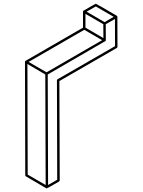

<svg xmlns="http://www.w3.org/2000/svg" viewBox="-20 -944 772 1039"><path d="M233.4 75.2H231.4Q231 74.7 230 74.7L120.1 10.3Q116.7 8.3 116.7 4.9L115.2 -609.4Q115.2 -612.8 118.2 -614.7L429.2 -794.4V-881.3Q429.2 -886.2 432.1 -886.2Q496.6 -923.8 498.5 -923.8Q500.5 -923.8 611.8 -858.9L612.8 -857.9L613.8 -857.4L614.3 -856L615.2 -854L615.7 -690.4Q615.7 -687 612.3 -684.6L301.3 -505.4L303.2 32.2Q302.7 36.1 299.8 38.1Q235.8 75.2 233.4 75.2ZM545.9 -824.2 595.2 -853 498.5 -909.2 448.7 -880.9ZM539.6 -737.8 539.1 -813 442.4 -869.1V-794.4ZM227.1 57.1 225.1 -541 128.4 -597.7 129.9 1ZM231.9 -552.7 532.7 -726.6 436 -782.7 134.8 -608.9ZM240.2 57.1 289.6 28.8 288.1 -509.3Q288.1 -512.7 291.5 -515.1L602.5 -694.3L602.1 -841.3L552.2 -813L552.7 -726.1Q552.2 -723.6 551.3 -722.4Q550.3 -721.2 238.3 -541Z"/></svg>

Font: 3D Isometric
Style: Regular
Weight: 400
Designer: GGBotNet
Version: 1.10